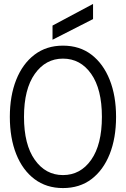

<svg xmlns="http://www.w3.org/2000/svg" viewBox="-20 -944 640 976"><path d="M300 12Q216 12 155.5 -33.5Q95 -79 62.5 -160.5Q30 -242 30 -350Q30 -457 62.5 -538.5Q95 -620 155.5 -666Q216 -712 300 -712Q385 -712 445 -666Q505 -620 537.5 -538.5Q570 -457 570 -350Q570 -242 537.5 -160.5Q505 -79 445 -33.5Q385 12 300 12ZM300 -54Q389 -54 443.5 -131.5Q498 -209 498 -350Q498 -491 443.5 -568.5Q389 -646 300 -646Q212 -646 157 -568.5Q102 -491 102 -350Q102 -209 157 -131.5Q212 -54 300 -54ZM247 -742V-814L453 -924V-847Z"/></svg>

Font: DM Mono Light
Style: Regular
Weight: 300
Designer: Colophon Foundry
Foundry: Colophon Foundry
Version: Version 1.000; ttfautohint (v1.8.2.53-6de2)